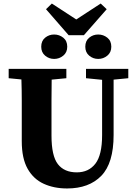

<svg xmlns="http://www.w3.org/2000/svg" viewBox="-20 -1046 771 1085"><path d="M466 -604V-657H705V-604L622 -596V-283Q622 -124 552.5 -52.5Q483 19 359 19Q285 19 227 -7.5Q169 -34 136 -92.5Q103 -151 103 -248V-357Q103 -416 103 -476.5Q103 -537 101 -597L29 -604V-657H355V-604L272 -596Q271 -537 271 -477Q271 -417 271 -357V-280Q271 -165 307 -118.5Q343 -72 414 -72Q481 -72 519 -121Q557 -170 557 -283V-595ZM286 -713Q257 -713 235 -731.5Q213 -750 213 -782Q213 -815 235 -833Q257 -851 286 -851Q315 -851 337.5 -833Q360 -815 360 -782Q360 -750 337.5 -731.5Q315 -713 286 -713ZM535 -713Q506 -713 484 -731.5Q462 -750 462 -782Q462 -815 484 -833Q506 -851 535 -851Q564 -851 586.5 -833Q609 -815 609 -782Q609 -750 586.5 -731.5Q564 -713 535 -713ZM273 -1026 411 -936 549 -1026 583 -994 454 -847H368L240 -994Z"/></svg>

Font: Source Serif 4
Style: Bold
Weight: 700
Designer: Frank Grießhammer
Foundry: Adobe
Version: Version 4.005;hotconv 1.1.0;makeotfexe 2.6.0